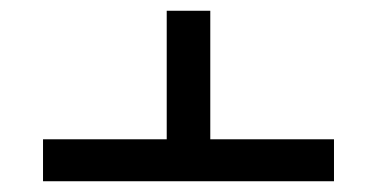

<svg xmlns="http://www.w3.org/2000/svg" viewBox="-20 -547 701 357"><path d="M601 -288V-210H60V-288H290V-527H371V-288Z"/></svg>

Font: Fira GO
Style: Regular
Weight: 400
Designer: Carrois Corporate
Foundry: Carrois Corporate GbR
Version: Version 0.300